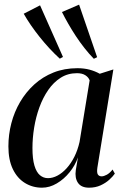

<svg xmlns="http://www.w3.org/2000/svg" viewBox="-20 -816 541 846"><path d="M409 -77Q406 -55.5 411.2 -47.2Q416.5 -39 428 -39Q437.5 -39 450.8 -46.2Q464 -53.5 476 -69L486 -51Q477.5 -38.5 461.5 -24Q445.5 -9.5 423 0.8Q400.5 11 372.5 11Q338 11 323.5 -10.5Q309 -32 314 -66.5L323.5 -122.5Q311 -87 286.5 -56.8Q262 -26.5 230.2 -7.8Q198.5 11 165 11Q123.5 11 89.8 -9.8Q56 -30.5 36.5 -71Q17 -111.5 17 -171Q17 -223 30 -273Q43 -323 68.5 -366.5Q94 -410 131 -443.8Q168 -477.5 215.8 -496.5Q263.5 -515.5 321 -515.5Q350.5 -515.5 374.8 -509Q399 -502.5 419.5 -491L479.5 -510ZM375 -462Q370 -475.5 356 -484.5Q342 -493.5 319 -493.5Q279 -493.5 247.5 -473.5Q216 -453.5 192.5 -419.5Q169 -385.5 153.5 -342.8Q138 -300 130.5 -253.8Q123 -207.5 123 -164Q123 -115.5 131.8 -86.2Q140.5 -57 156 -44Q171.5 -31 191.5 -31Q212 -31 233.2 -42.2Q254.5 -53.5 273.8 -74.8Q293 -96 307.8 -125.5Q322.5 -155 330.5 -190.5ZM243.5 -557.5Q221 -578 198.2 -602.5Q175.5 -627 154.8 -653Q134 -679 116 -705.2Q98 -731.5 84.5 -755.5L156.5 -792.5L257.5 -565ZM393.5 -557Q372 -579 352 -604.5Q332 -630 314.2 -657Q296.5 -684 281 -711Q265.5 -738 253 -763L328.5 -795.5L408 -564Z"/></svg>

Font: Merriweather 144pt
Style: Italic
Weight: 400
Italic angle: -7.8°
Version: Version 2.101